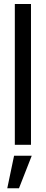

<svg xmlns="http://www.w3.org/2000/svg" viewBox="-20 -748 237 992"><path d="M56.6 0H140.1V-727.5H56.6ZM17.6 224.6H78.1L144 56.6H52.7Z"/></svg>

Font: Guggenheim Sans Display
Style: Regular
Weight: 400
Designer: Modified by Tom Baber under direction of Pentagram Design 2023
Foundry: rsms
Version: Version 1.001;Glyphs 3.1.2 (3151)